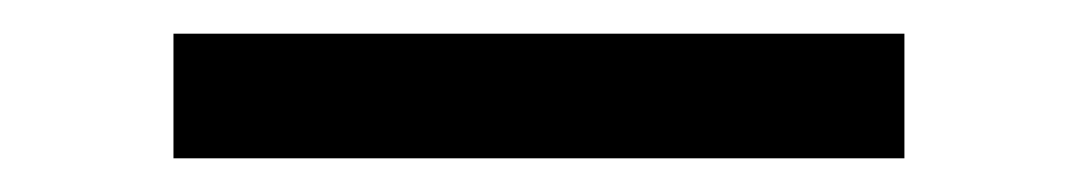

<svg xmlns="http://www.w3.org/2000/svg" viewBox="-20 -727 640 114"><path d="M517 -633H83V-707H517Z"/></svg>

Font: Iosevka Aile Semibold
Style: Regular
Weight: 600
Designer: Belleve Invis
Foundry: Belleve Invis
Version: Version 31.1.0; ttfautohint (v1.8.4)